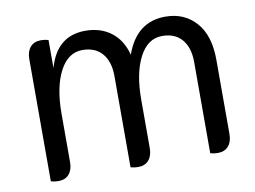

<svg xmlns="http://www.w3.org/2000/svg" viewBox="-63 -612 938 707"><g transform="rotate(-10 406.0 -258.0)"><path d="M752 -333V-55Q752 -27 738 -10.5Q724 6 698 6Q683 6 670 2V-339Q670 -393 644 -423.5Q618 -454 570 -454Q516 -454 485 -394.5Q454 -335 454 -236V-55Q454 -27 440 -10.5Q426 6 400 6Q385 6 372 2V-339Q372 -393 346 -423.5Q320 -454 272 -454Q218 -454 187 -394.5Q156 -335 156 -236V-55Q156 -27 142 -10.5Q128 6 102 6Q87 6 74 2V-455Q74 -483 88 -499.5Q102 -516 128 -516Q143 -516 156 -512V-407Q188 -522 295 -522Q351 -522 390.5 -492.5Q430 -463 445 -406Q486 -522 594 -522Q665 -522 708.5 -473Q752 -424 752 -333Z"/></g></svg>

Font: Thasadith
Style: Bold
Weight: 700
Designer: Cadson Demak Co.,Ltd.
Foundry: Cadson Demak Co.,Ltd.
Version: Version 1.000; ttfautohint (v1.6)